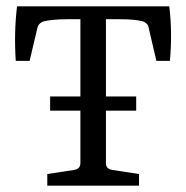

<svg xmlns="http://www.w3.org/2000/svg" viewBox="-20 -589 591 609"><path d="M139 -283H412V-238H139ZM130 0V-37L215 -50Q235 -53 235 -72V-528H192Q168 -528 148 -526Q128 -524 118 -521Q101 -515 98 -498L74 -396H30Q27 -442 28 -484Q29 -526 34 -569H517Q522 -526 522.5 -484Q523 -442 519 -396H476L452 -499Q451 -508 446 -513Q441 -518 434 -521Q409 -528 360 -528H316V-72Q316 -53 336 -50L421 -37V0Z"/></svg>

Font: Yrsa
Style: Regular
Weight: 400
Designer: Anna Giedrys (Yrsa+Rasa design), David Brezina (Yrsa art-direction, Rasa art-direction, design)
Foundry: Rosetta Type Foundry
Version: Version 2.004